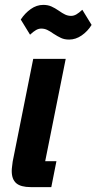

<svg xmlns="http://www.w3.org/2000/svg" viewBox="-20 -766 395 786"><path d="M190 0H106Q65 0 46.5 -16Q28 -32 28 -66Q28 -74 29.5 -85Q31 -96 32 -105L116 -525H249L165 -106H211ZM263 -604Q244 -604 230 -610.5Q216 -617 199 -628Q185 -638 173.5 -643.5Q162 -649 149 -649Q138 -649 127.5 -643Q117 -637 103 -624L65 -686Q82 -712 106 -729Q130 -746 157 -746Q176 -746 190.5 -739.5Q205 -733 221 -722Q235 -712 246.5 -706.5Q258 -701 271 -701Q282 -701 292.5 -707Q303 -713 317 -726L355 -664Q339 -638 314.5 -621Q290 -604 263 -604Z"/></svg>

Font: IBM Plex Sans Condensed
Style: Bold Italic
Weight: 700
Width: 3
Italic angle: -11.31°
Designer: Mike Abbink, Paul van der Laan, Pieter van Rosmalen
Foundry: Bold Monday
Version: Version 3.201